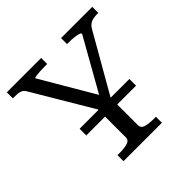

<svg xmlns="http://www.w3.org/2000/svg" viewBox="-180 -874 1039 1039"><g transform="rotate(-45 339.5 -355.0)"><path d="M151 -292H532V-241H151ZM295 -317 308 -274 92 -638Q84 -651 73 -656.5Q62 -662 48 -663Q34 -664 17 -664H12V-710H275V-664H258Q240 -664 221 -663Q202 -662 188.5 -660Q175 -658 175 -654L370 -322L343 -325L524 -646Q524 -652 511.5 -656Q499 -660 480.5 -662Q462 -664 442 -664H427V-710H666V-664H661Q644 -664 629 -661.5Q614 -659 601 -650Q588 -641 577 -621L377 -272L388 -317V-82Q388 -60 412 -53Q436 -46 473 -46H489V0H195V-46H211Q247 -46 271 -53Q295 -60 295 -82Z"/></g></svg>

Font: Roboto Serif 28pt
Style: Regular
Weight: 400
Designer: Greg Gazdowicz
Foundry: Commercial Type
Version: Version 1.008